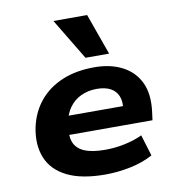

<svg xmlns="http://www.w3.org/2000/svg" viewBox="-86 -849 867 937"><g transform="rotate(-10 347.5 -380.0)"><path d="M362 11Q244 11 172.5 -24.5Q101 -60 74.5 -125Q48 -190 65 -275Q81 -349 125 -402.5Q169 -456 238 -485Q307 -514 398 -514Q477 -514 535.5 -484Q594 -454 622 -395.5Q650 -337 638 -248L633 -210H191L205 -303H521L501 -282Q508 -325 496.5 -352.5Q485 -380 458.5 -394Q432 -408 391 -408Q348 -408 313 -391.5Q278 -375 255.5 -344Q233 -313 225 -269L223 -258Q215 -207 227.5 -174Q240 -141 278 -124.5Q316 -108 382 -108Q430 -108 479.5 -118.5Q529 -129 566 -147L598 -42Q549 -15 486 -2Q423 11 362 11ZM364 -567 241 -771H408L481 -567Z"/></g></svg>

Font: Nunito Sans 7pt SemiExpanded ExtraBold
Style: Italic
Weight: 800
Width: 6
Italic angle: -9°
Designer: Vernon Adams
Foundry: Vernon Adams
Version: Version 3.101;gftools[0.9.27]